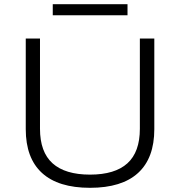

<svg xmlns="http://www.w3.org/2000/svg" viewBox="-20 -889 860 917"><path d="M410 8Q258 8 180.5 -63Q103 -134 103 -272V-705H171V-274Q171 -163 231 -109Q291 -55 410 -55Q529 -55 588.5 -109Q648 -163 648 -274V-705H717V-272Q717 -134 639.5 -63Q562 8 410 8ZM232 -816V-869H589V-816Z"/></svg>

Font: Nunito Sans 10pt SemiExpanded Light
Style: Regular
Weight: 300
Width: 6
Designer: Vernon Adams
Foundry: Vernon Adams
Version: Version 3.101;gftools[0.9.27]